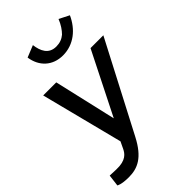

<svg xmlns="http://www.w3.org/2000/svg" viewBox="-301 -874 1133 1133"><g transform="rotate(-45 265.0 -308.0)"><path d="M63 169C138 169 199 141 258 28L549 -530H442L246 -140L156 -530H47L178 -16L157 28C145 52 123 87 43 84L-10 82L-19 155C-19 155 0 169 63 169ZM306 -679C243 -679 221 -728 214 -783L140 -753C152 -669 211 -614 297 -614C388 -614 457 -673 493 -753L430 -785C416 -750 398 -724 379 -705C359 -688 335 -679 306 -679Z"/></g></svg>

Font: Cheyenne Sans Medium
Style: Italic
Weight: 500
Italic angle: -8.13011°
Designer: The Public Sans project authors (U.S. Web Design System), Libre Franklin designed by Pablo Impallari and Rodrigo Fuenzal
Foundry: The Cheyenne Sans Project Authors
Version: Version 2.007